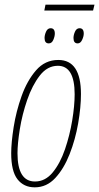

<svg xmlns="http://www.w3.org/2000/svg" viewBox="-20 -793 425 823"><path d="M129 10Q180 10 217 -30Q254 -70 278.5 -132.5Q303 -195 315 -264Q327 -333 327 -390Q327 -536 230 -536Q173 -536 134.5 -491.5Q96 -447 72.5 -381Q49 -315 38.5 -248Q28 -181 28 -136Q28 -59 55 -24.5Q82 10 129 10ZM130 -15Q55 -15 55 -136Q55 -177 65 -239.5Q75 -302 96.5 -364.5Q118 -427 150.5 -469Q183 -511 228 -511Q300 -511 300 -389Q300 -340 289.5 -276.5Q279 -213 258.5 -153Q238 -93 206 -54Q174 -15 130 -15ZM170 -748H379L385 -773H175ZM313 -607Q325 -607 332 -622Q339 -637 339 -649Q339 -672 321 -672Q308 -672 301.5 -657.5Q295 -643 295 -630Q295 -607 313 -607ZM189 -607Q202 -607 208.5 -622Q215 -637 215 -649Q215 -672 197 -672Q184 -672 177.5 -657.5Q171 -643 171 -630Q171 -607 189 -607Z"/></svg>

Font: Noto Sans Display Condensed Thin
Style: Italic
Weight: 250
Width: 3
Italic angle: -12°
Designer: Monotype Design Team
Foundry: Monotype Imaging Inc.
Version: Version 1.900